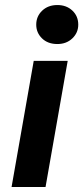

<svg xmlns="http://www.w3.org/2000/svg" viewBox="-20 -743 331 763"><path d="M26 0 114 -501H249L161 0ZM208 -568Q170 -568 147 -590.5Q124 -613 124 -645Q124 -678 147.5 -700.5Q171 -723 208 -723Q244 -723 267.5 -701Q291 -679 291 -645Q291 -613 267.5 -590.5Q244 -568 208 -568Z"/></svg>

Font: DM Sans 18pt
Style: Bold Italic
Weight: 700
Italic angle: -10°
Designer: Colophon Foundry, Jonny Pinhorn
Foundry: Colophon Foundry
Version: Version 4.004;gftools[0.9.30]